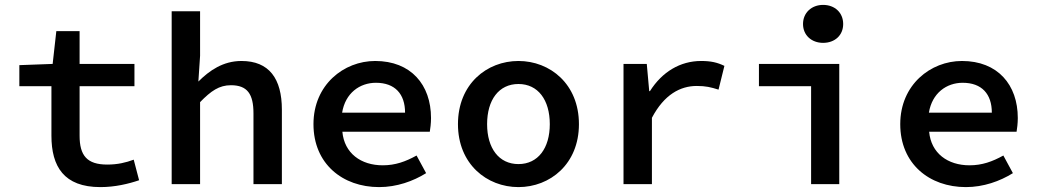

<svg xmlns="http://www.w3.org/2000/svg" viewBox="-20 -752 4233 784"><path d="M190 -198C190 -72 241 12 390 12C449 12 504 -1 548 -16L526 -100C494 -88 460 -80 418 -80C335 -80 305 -117 305 -198V-400H529V-491H305V-625H210L195 -491L59 -486V-400H190Z M681 0H797V-335C842 -381 875 -404 923 -404C990 -404 1015 -368 1015 -289V0H1131V-304C1131 -431 1079 -503 966 -503C891 -503 835 -464 790 -419L797 -524V-706H681Z M1260 -245C1260 -83 1379 12 1528 12C1600 12 1667 -12 1720 -45L1681 -117C1636 -92 1594 -77 1543 -77C1454 -77 1386 -126 1378 -214H1735C1737 -226 1740 -248 1740 -270C1740 -406 1658 -503 1512 -503C1384 -503 1260 -406 1260 -245ZM1377 -292C1390 -372 1449 -414 1515 -414C1593 -414 1634 -368 1634 -292Z M1850 -245C1850 -82 1968 12 2097 12C2226 12 2344 -82 2344 -245C2344 -409 2226 -503 2097 -503C1968 -503 1850 -409 1850 -245ZM1969 -245C1969 -344 2017 -409 2097 -409C2177 -409 2225 -344 2225 -245C2225 -147 2177 -82 2097 -82C2017 -82 1969 -147 1969 -245Z M2526 0H2642V-271C2692 -366 2758 -401 2825 -401C2862 -401 2882 -396 2914 -386L2938 -483C2909 -497 2883 -503 2843 -503C2758 -503 2684 -459 2634 -380H2631L2621 -491H2526Z M3079 -400H3292V0H3407V-491H3079ZM3341 -577C3389 -577 3423 -608 3423 -654C3423 -700 3389 -732 3341 -732C3294 -732 3259 -700 3259 -654C3259 -608 3294 -577 3341 -577Z M3656 -245C3656 -83 3775 12 3924 12C3996 12 4063 -12 4116 -45L4077 -117C4032 -92 3990 -77 3939 -77C3850 -77 3782 -126 3774 -214H4131C4133 -226 4136 -248 4136 -270C4136 -406 4054 -503 3908 -503C3780 -503 3656 -406 3656 -245ZM3773 -292C3786 -372 3845 -414 3911 -414C3989 -414 4030 -368 4030 -292Z"/></svg>

Font: Source Code Pro Semibold
Style: Regular
Weight: 600
Monospace: yes
Designer: Paul D. Hunt
Foundry: Adobe Systems Incorporated
Version: Version 1.017;PS 1.000;hotconv 1.0.70;makeotf.lib2.5.5900